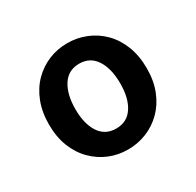

<svg xmlns="http://www.w3.org/2000/svg" viewBox="-88 -815 545 534"><g transform="rotate(-30 184.5 -547.5)"><path d="M184 -377Q152 -377 124 -388.5Q96 -400 74 -422Q52 -444 39.5 -475.5Q27 -507 27 -547Q27 -587 39.5 -619Q52 -651 74 -673Q96 -695 124 -706.5Q152 -718 184 -718Q215 -718 243.5 -706.5Q272 -695 294 -673Q316 -651 328.5 -619Q341 -587 341 -547Q341 -507 328.5 -475.5Q316 -444 294 -422Q272 -400 243.5 -388.5Q215 -377 184 -377ZM184 -444Q219 -444 237.5 -472Q256 -500 256 -547Q256 -595 237.5 -623.5Q219 -652 184 -652Q149 -652 130.5 -623.5Q112 -595 112 -547Q112 -500 130.5 -472Q149 -444 184 -444Z"/></g></svg>

Font: Processing Sans Pro Semibold
Style: Regular
Weight: 600
Designer: Paul D. Hunt
Foundry: Adobe Systems Incorporated
Version: Version 2.020;PS 2.000;hotconv 1.0.86;makeotf.lib2.5.63406